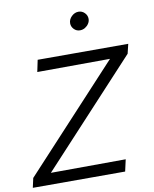

<svg xmlns="http://www.w3.org/2000/svg" viewBox="-115 -999 862 1073"><g transform="rotate(-10 315.5 -462.5)"><path d="M-17 0 -5 -54 533 -635 120 -633 134 -700H648L635 -646L97 -65L522 -67L507 0ZM396 -821Q376 -821 362 -835.5Q348 -850 348 -869Q348 -891 365.5 -908Q383 -925 405 -925Q425 -925 439.5 -910.5Q454 -896 454 -876Q454 -862 446 -849.5Q438 -837 425 -829Q412 -821 396 -821Z"/></g></svg>

Font: Red Hat Text VF
Style: Italic
Weight: 400
Italic angle: -12°
Designer: Pentagram, MCKL
Foundry: Pentagram, MCKL
Version: Version 1.023